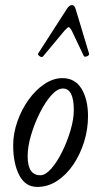

<svg xmlns="http://www.w3.org/2000/svg" viewBox="-20 -724 374 757"><path d="M127 13Q80 13 56 -33Q32 -79 32 -151Q32 -198 48.5 -245Q65 -292 92.5 -330.5Q120 -369 155 -392.5Q190 -416 226 -416Q276 -416 301.5 -374Q327 -332 327 -266Q327 -214 311.5 -164.5Q296 -115 269 -75Q242 -35 205.5 -11Q169 13 127 13ZM139 -33Q159 -33 182 -59Q205 -85 225 -125.5Q245 -166 258 -210Q271 -254 271 -290Q271 -375 228 -375Q206 -375 182 -348Q158 -321 137 -279Q116 -237 102.5 -191.5Q89 -146 89 -108Q89 -33 139 -33ZM150 -502Q145 -496 136 -502.5Q127 -509 131 -514L243 -688Q253 -704 264 -704Q274 -704 279 -686L331 -513Q333 -506 323 -502Q313 -498 310 -504L263 -603Q255 -617 251 -617Q247 -617 235 -604Z"/></svg>

Font: Junicode Two Beta Condensed
Style: Italic
Weight: 400
Width: 3
Italic angle: -9°
Version: Version 1.053; ttfautohint (v1.8.4)